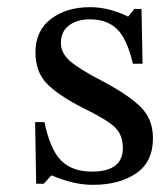

<svg xmlns="http://www.w3.org/2000/svg" viewBox="-20 -505 447 536"><path d="M78 -164H104Q120 -88 150.5 -57Q181 -26 237 -26Q323 -26 323 -92Q323 -127 302 -148.5Q281 -170 211 -204Q139 -241 109 -273.5Q79 -306 79 -359Q79 -419 122 -452Q165 -485 232 -485Q283 -485 337 -459H338L355 -480H375L378 -327H351Q335 -396 307 -423.5Q279 -451 231 -451Q195 -451 172.5 -434Q150 -417 150 -385Q150 -357 175.5 -334.5Q201 -312 267 -278Q342 -238 374.5 -204.5Q407 -171 407 -119Q407 -53 360 -21Q313 11 239 11Q186 11 125 -15H123L102 8H81Z"/></svg>

Font: myMathFont
Style: Regular
Weight: 400
Designer: Ross Mills, John Hudson & Paul Hanslow, Tiro Typeworks Ltd; with prior portions MicroPress Inc., and Coen Hoffman. Math 
Foundry: Tiro Typeworks Ltd
Version: Version 2.13 b171